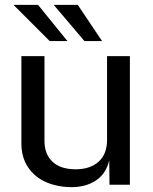

<svg xmlns="http://www.w3.org/2000/svg" viewBox="-20 -760 631 790"><path d="M68 -170V-529H163V-179.5Q163 -126 195.8 -94.8Q228.5 -63.5 291.5 -63.5Q351 -63.5 385.8 -94.8Q420.5 -126 420.5 -185V-529H514.5V0H430.5L429.5 -101Q416.5 -45 374.8 -17.5Q333 10 275 10Q217.5 10 170.5 -10.2Q123.5 -30.5 95.8 -71.2Q68 -112 68 -170ZM400 -591H327.5L201 -740H300ZM136.5 -740 257.5 -591H184.5L35.5 -740Z"/></svg>

Font: 1883 Sans
Style: Regular
Weight: 400
Designer: 1883 Sans project is a fork of Public Sans.
Version: Version 1.009